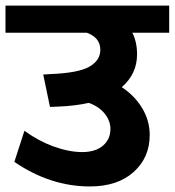

<svg xmlns="http://www.w3.org/2000/svg" viewBox="-35 -672 630 692"><path d="M288.7 0Q146.6 0 16.7 -88.5L53.1 -200.7Q102.6 -164.3 158.2 -144.1Q213.9 -123.9 261.4 -123.9Q308.9 -123.9 335.9 -146.9Q363 -169.9 363 -207.3Q363 -236.1 343 -261.6Q323.1 -287.2 285.1 -301.3Q236.6 -290.2 173.4 -287.7L145.1 -286.7L120.8 -403.4L146.6 -405Q247.7 -409 287.2 -431.7Q326.6 -454.5 326.6 -492.4Q326.6 -536.4 277.6 -554.1H-15.2V-651.7H574.8V-554.1H441.9Q459 -520.7 459 -476.2Q459 -405.5 403.9 -357.9Q451.5 -326.1 478 -281.3Q504.6 -236.6 504.6 -185.5Q504.6 -104.1 446.7 -52.1Q388.8 0 288.7 0Z"/></svg>

Font: Khula
Style: Bold
Weight: 700
Designer: Erin McLaughlin, Steve Matteson
Version: Version 1.000;PS 1.0;hotconv 1.0.72;makeotf.lib2.5.5900; ttf